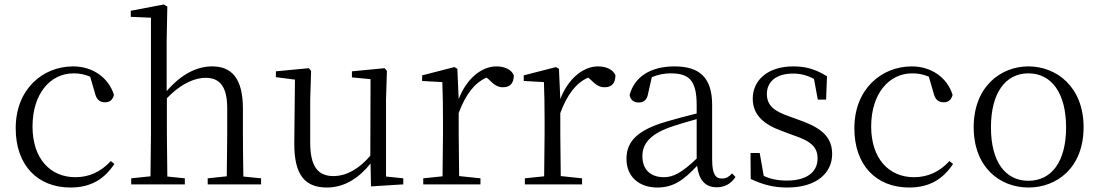

<svg xmlns="http://www.w3.org/2000/svg" viewBox="-20 -822 4901 856"><path d="M294 14C387 14 446 -25 490 -91L474 -104C429 -55 376 -32 316 -32C204 -32 125 -115 125 -258C125 -404 204 -495 308 -495C333 -495 357 -491 382 -480L403 -408C410 -379 423 -366 449 -366C469 -366 482 -376 488 -399C464 -477 392 -526 306 -526C172 -526 50 -426 50 -250C50 -85 148 14 294 14Z M990 0H1144V-27L1065 -35C1064 -90 1063 -172 1063 -227V-337C1063 -474 1012 -526 926 -526C859 -526 790 -493 723 -416V-639L726 -793L710 -802L563 -774V-747L653 -743V-227L651 -36L565 -27V0H804V-27L726 -35L724 -227V-384C793 -455 853 -475 897 -475C957 -475 993 -440 993 -339V-227L991 -36L906 -27V0Z M1634 9 1778 0V-27L1701 -35V-379L1705 -506L1695 -518L1549 -504V-477L1632 -469L1631 -128C1583 -71 1526 -37 1467 -37C1400 -37 1363 -76 1363 -187V-379L1367 -506L1357 -518L1210 -504V-478L1295 -467L1292 -185C1291 -37 1343 14 1438 14C1516 14 1581 -29 1632 -93Z M2025 -318C2056 -401 2095 -452 2149 -476L2159 -468C2182 -445 2198 -433 2222 -433C2256 -433 2270 -452 2271 -486C2261 -511 2231 -526 2193 -526C2125 -526 2058 -468 2025 -380L2019 -515L2006 -523L1862 -486V-461L1952 -456C1954 -406 1955 -354 1955 -285V-227L1953 -36L1867 -27V0H2122V-27L2027 -37L2025 -227Z M2478 -318C2509 -401 2548 -452 2602 -476L2612 -468C2635 -445 2651 -433 2675 -433C2709 -433 2723 -452 2724 -486C2714 -511 2684 -526 2646 -526C2578 -526 2511 -468 2478 -380L2472 -515L2459 -523L2315 -486V-461L2405 -456C2407 -406 2408 -354 2408 -285V-227L2406 -36L2320 -27V0H2575V-27L2480 -37L2478 -227Z M3175 13C3210 13 3239 -2 3259 -33L3244 -49C3228 -32 3216 -26 3199 -26C3170 -26 3155 -45 3155 -111V-354C3155 -476 3099 -526 2987 -526C2880 -526 2808 -479 2787 -398C2791 -377 2805 -365 2827 -365C2850 -365 2865 -376 2870 -407L2886 -478C2915 -490 2943 -495 2970 -495C3050 -495 3086 -466 3086 -354V-316C3041 -305 2992 -292 2948 -279C2820 -241 2773 -190 2773 -114C2773 -31 2833 14 2910 14C2982 14 3027 -18 3088 -83C3095 -23 3122 13 3175 13ZM3086 -115C3020 -52 2982 -32 2940 -32C2882 -32 2844 -64 2844 -126C2844 -179 2876 -221 2962 -253C2999 -266 3043 -279 3086 -291Z M3490 14C3623 14 3690 -53 3690 -135C3690 -204 3652 -248 3551 -284L3502 -302C3430 -326 3399 -353 3399 -403C3399 -456 3438 -494 3516 -494C3548 -494 3578 -487 3609 -470L3626 -378H3663L3667 -482C3618 -512 3576 -526 3517 -526C3401 -526 3336 -463 3336 -382C3336 -309 3386 -267 3466 -238L3517 -219C3599 -192 3625 -164 3625 -115C3625 -57 3579 -17 3489 -17C3446 -17 3414 -24 3385 -38L3367 -140H3326L3327 -24C3381 1 3427 14 3490 14Z M4033 14C4126 14 4185 -25 4229 -91L4213 -104C4168 -55 4115 -32 4055 -32C3943 -32 3864 -115 3864 -258C3864 -404 3943 -495 4047 -495C4072 -495 4096 -491 4121 -480L4142 -408C4149 -379 4162 -366 4188 -366C4208 -366 4221 -376 4227 -399C4203 -477 4131 -526 4045 -526C3911 -526 3789 -426 3789 -250C3789 -85 3887 14 4033 14Z M4565 14C4692 14 4811 -74 4811 -255C4811 -435 4690 -526 4565 -526C4441 -526 4321 -435 4321 -255C4321 -75 4439 14 4565 14ZM4565 -16C4462 -16 4398 -101 4398 -254C4398 -407 4462 -495 4565 -495C4668 -495 4733 -407 4733 -254C4733 -101 4668 -16 4565 -16Z"/></svg>

Font: Noto Serif CJK KR Light
Style: Regular
Weight: 300
Designer: Ryoko NISHIZUKA 西塚涼子 (kana & ideographs); Frank Grießhammer (Latin, Greek & Cyrillic); Wenlong ZHANG 张文龙 (bopomofo); San
Foundry: Adobe
Version: Version 2.001;hotconv 1.1.0;makeotfexe 2.6.0